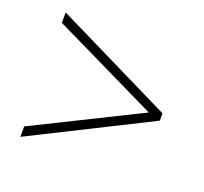

<svg xmlns="http://www.w3.org/2000/svg" viewBox="-86 -680 682 641"><g transform="rotate(20 255.0 -359.0)"><path d="M45 -175V-138L464 -348V-374L45 -580V-543L420 -361Z"/></g></svg>

Font: Noto Sans Thai SemCond ExtLt
Style: Regular
Weight: 200
Width: 4
Designer: Monotype Design Team
Foundry: Monotype Imaging Inc.
Version: Version 2.002